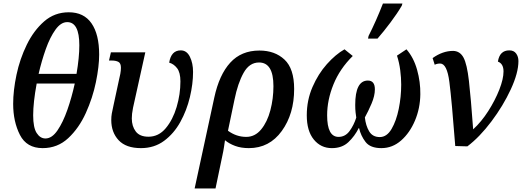

<svg xmlns="http://www.w3.org/2000/svg" viewBox="-20 -834 2974 1094"><path d="M223 10Q308 10 369 -47Q430 -104 469 -190Q508 -276 526.5 -366Q545 -456 545 -523Q545 -638 501.5 -701Q458 -764 372 -764Q291 -764 231.5 -712Q172 -660 132.5 -579Q93 -498 74 -408Q55 -318 55 -242Q55 -141 93.5 -65.5Q132 10 223 10ZM363 -708Q432 -708 432 -576Q432 -507 416 -413H200Q217 -487 241 -554.5Q265 -622 296 -665Q327 -708 363 -708ZM169 -177Q169 -250 189 -358H406Q389 -280 364 -208.5Q339 -137 307.5 -91Q276 -45 239 -45Q209 -45 189 -76Q169 -107 169 -177Z M783 10Q859 10 915 -31.5Q971 -73 1007.5 -139Q1044 -205 1062 -280.5Q1080 -356 1080 -424Q1080 -474 1062 -510.5Q1044 -547 1010 -547Q955 -547 944 -477Q970 -470 989 -445.5Q1008 -421 1008 -370Q1008 -297 986.5 -224.5Q965 -152 924.5 -103.5Q884 -55 826 -55Q776 -55 753.5 -85Q731 -115 731 -159Q731 -172 732.5 -186Q734 -200 738 -220L808 -536H612L601 -489H618Q640 -489 654.5 -481.5Q669 -474 669 -448Q669 -432 665.5 -413Q662 -394 658 -379L627 -235Q620 -204 617 -187Q614 -170 614 -150Q614 -80 656 -35Q698 10 783 10Z M1089 240H1208L1247 53Q1253 26 1256 5.5Q1259 -15 1262 -35Q1286 -15 1320 -2.5Q1354 10 1398 10Q1515 10 1585.5 -87.5Q1656 -185 1656 -327Q1656 -443 1601 -494.5Q1546 -546 1458 -546Q1355 -546 1292 -477Q1229 -408 1201 -278ZM1383 -54Q1327 -54 1279 -89L1316 -266Q1335 -360 1368 -419Q1401 -478 1456 -478Q1538 -478 1538 -343Q1538 -272 1520.5 -205.5Q1503 -139 1468 -96.5Q1433 -54 1383 -54Z M1871 10Q1929 10 1965 -24Q2001 -58 2024 -104H2026Q2036 -60 2063 -25Q2090 10 2153 10Q2216 10 2265.5 -33.5Q2315 -77 2344.5 -147Q2374 -217 2375 -297Q2376 -367 2356.5 -436.5Q2337 -506 2296 -553L2242 -517Q2255 -477 2260.5 -434Q2266 -391 2266 -352Q2266 -282 2252 -213.5Q2238 -145 2211 -99Q2184 -53 2144 -53Q2103 -53 2083.5 -85.5Q2064 -118 2059 -165Q2078 -199 2097 -243.5Q2116 -288 2116 -325Q2116 -375 2076 -375Q2004 -375 2004 -236Q2004 -211 2006 -194Q2008 -177 2010 -164Q1996 -120 1971.5 -87Q1947 -54 1909 -54Q1844 -54 1844 -177Q1844 -264 1880 -353Q1916 -442 1990 -515L1943 -553Q1892 -524 1842.5 -468.5Q1793 -413 1760.5 -338Q1728 -263 1728 -177Q1728 -88 1768 -39Q1808 10 1871 10ZM2077 -614H2131Q2166 -654 2205 -706Q2244 -758 2269 -801L2273 -814H2162Q2123 -714 2080 -629Z M2574 -2 2643 0Q2713 -53 2780 -142Q2847 -231 2890.5 -325Q2934 -419 2934 -486Q2934 -511 2921 -529Q2908 -547 2882 -547Q2827 -547 2817 -483Q2849 -471 2849 -427Q2849 -384 2825 -323Q2801 -262 2762 -201Q2723 -140 2676 -97Q2663 -276 2652 -372.5Q2641 -469 2621 -506Q2601 -543 2562 -544Q2502 -544 2445 -503L2457 -465Q2470 -472 2488 -472Q2527 -472 2540.5 -367Q2554 -262 2574 -2Z"/></svg>

Font: Noto Serif SemiCondensed Semi
Style: Italic
Weight: 600
Width: 4
Italic angle: -12°
Designer: Monotype Design Team
Foundry: Monotype Imaging Inc.
Version: Version 1.901